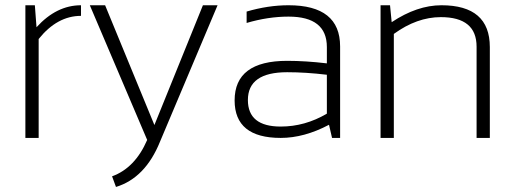

<svg xmlns="http://www.w3.org/2000/svg" viewBox="-20 -533 1991 742"><path d="M78.1 0V-512.7H114.7L121.1 -427.7Q198.2 -512.7 293 -512.7V-471.7Q201.2 -471.7 129.4 -382.3V0Z M327.1 -512.7H386.2L576.7 -49.8L764.2 -512.7H820.8L598.1 15.1Q541.5 154.8 428.2 189.5L413.1 148.4Q502 116.2 548.8 7.8Z M886.7 -145Q886.7 -297.9 1089.8 -297.9Q1161.6 -297.9 1243.2 -288.1V-351.1Q1243.2 -468.8 1095.2 -468.8Q1016.1 -468.8 933.1 -444.3V-488.3Q1016.1 -512.7 1095.2 -512.7Q1294.4 -512.7 1294.4 -353.5V0H1263.2L1251.5 -50.8Q1155.3 0 1064.9 0Q886.7 0 886.7 -145ZM1089.8 -253.9Q938 -253.9 938 -146.5Q938 -43.9 1064.9 -43.9Q1158.7 -43.9 1243.2 -93.8V-244.1Q1161.6 -253.9 1089.8 -253.9Z M1450.7 0V-512.7H1487.3L1493.7 -447.3Q1591.8 -512.7 1686 -512.7Q1873 -512.7 1873 -351.1V0H1821.8V-352.5Q1821.8 -466.8 1683.6 -466.8Q1591.3 -466.8 1502 -401.9V0Z"/></svg>

Font: Voltera Light
Style: Light
Weight: 300
Designer: Bernd Montag
Version: Version 1.301